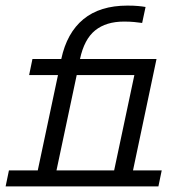

<svg xmlns="http://www.w3.org/2000/svg" viewBox="-68 -666 634 686"><path d="M498 0H-47.9L-36.1 -57.1H66.9L139.2 -397.9H36.1L47.9 -455.1H150.9Q170.9 -548.8 230 -597.4Q289.1 -646 387.2 -646Q410.2 -646 425.5 -644.5Q440.9 -643.1 452.1 -641.1L439.9 -584Q425.8 -585.9 410.9 -587.4Q396 -588.9 375 -588.9Q311 -588.9 272 -557.4Q232.9 -525.9 217.8 -455.1H491.2L407.2 -57.1H509.8ZM339.8 -57.1 412.1 -397.9H206.1L133.8 -57.1Z"/></svg>

Font: Anonymous Pro
Style: Italic
Weight: 400
Italic angle: -12°
Monospace: yes
Designer: Mark Simonson
Version: Version 1.003